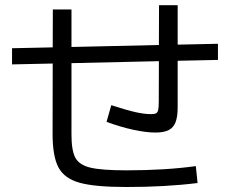

<svg xmlns="http://www.w3.org/2000/svg" viewBox="-20 -749 904 754"><path d="M186.5 -223.6 187 -499.5 27.3 -496.1V-559.6L187 -563L187.5 -711.9H260.7V-564.5L604 -572.3L604.5 -728.5H677.7V-573.7L835.9 -577.1V-513.7L677.7 -510.3V-327.1Q677.7 -290.5 669.4 -269Q661.1 -247.6 642.3 -238Q623.5 -228.5 590.8 -228.5Q553.7 -228.5 502.9 -239.5Q452.1 -250.5 398.4 -270.5L417 -335.9Q479 -315.9 513.4 -308.3Q547.9 -300.8 573.2 -300.8Q586.9 -300.8 593 -304.2Q599.1 -307.6 601.3 -317.6Q603.5 -327.6 603.5 -349.6L604 -508.8L260.7 -501V-223.6Q260.3 -159.2 275.6 -130.1Q291 -101.1 335.2 -90.6Q379.4 -80.1 476.6 -80.1Q629.9 -80.1 749 -96.7L755.9 -30.3Q630.9 -14.6 476.6 -14.6Q353.5 -14.6 293.2 -31.2Q232.9 -47.9 209.7 -91.3Q186.5 -134.8 186.5 -223.6Z"/></svg>

Font: Pretendard GOV
Style: Regular
Weight: 400
Designer: Base glyphs from Inter by Rasmus Andersson; Hangeul glyphs from Noto Sans CJK(Source Han Sans) by Jang Soo-young and Kan
Foundry: Kil Hyung-jin
Version: Version 1.309